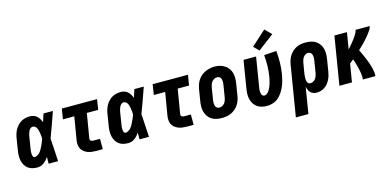

<svg xmlns="http://www.w3.org/2000/svg" viewBox="-84 -1310 4169 2041"><g transform="rotate(-15 2000.0 -290.0)"><path d="M176 8Q148 8 120.5 1.5Q93 -5 72 -21.5Q51 -38 38 -61.5Q25 -85 19.5 -112Q14 -139 15 -167.5Q16 -196 21 -225L42 -355Q46 -378 53.5 -401Q61 -424 73.5 -445.5Q86 -467 104 -485.5Q122 -504 143.5 -516Q165 -528 189 -533Q213 -538 237 -538Q259 -538 279 -531Q299 -524 314 -510Q329 -496 339.5 -478Q350 -460 357 -441Q364 -463 371 -485.5Q378 -508 385 -530H489Q464 -461 440 -391.5Q416 -322 389 -253Q394 -190 397 -126.5Q400 -63 404 0H300Q300 -18 300.5 -36.5Q301 -55 301 -73Q290 -57 276.5 -42.5Q263 -28 247 -16Q231 -4 213 2Q195 8 176 8ZM176 -106Q187 -106 197 -111Q207 -116 216.5 -122Q226 -128 233.5 -136.5Q241 -145 247 -154.5Q253 -164 258 -174Q263 -184 268 -193.5Q273 -203 277.5 -213Q282 -223 286.5 -233.5Q291 -244 295 -254Q299 -264 302 -274Q302 -286 301 -297Q300 -308 299 -319.5Q298 -331 296 -342Q294 -353 291.5 -364Q289 -375 285 -385Q281 -395 274.5 -404Q268 -413 258 -418.5Q248 -424 237 -424Q223 -424 211.5 -413.5Q200 -403 193.5 -390Q187 -377 183.5 -363.5Q180 -350 177 -336L156 -206Q154 -196 153 -186.5Q152 -177 151.5 -167.5Q151 -158 151.5 -148.5Q152 -139 154 -130Q156 -121 161.5 -113.5Q167 -106 176 -106Z M824 0Q800 0 775.5 -3Q751 -6 729.5 -14.5Q708 -23 690 -37.5Q672 -52 661.5 -72.5Q651 -93 649.5 -117.5Q648 -142 652 -166L694 -416H569L587 -530H975L957 -416H832L787 -147Q786 -140 788 -133Q790 -126 796 -121.5Q802 -117 809 -115.5Q816 -114 824 -114H896V0Z M1176 8Q1148 8 1120.5 1.5Q1093 -5 1072 -21.5Q1051 -38 1038 -61.5Q1025 -85 1019.5 -112Q1014 -139 1015 -167.5Q1016 -196 1021 -225L1042 -355Q1046 -378 1053.5 -401Q1061 -424 1073.5 -445.5Q1086 -467 1104 -485.5Q1122 -504 1143.5 -516Q1165 -528 1189 -533Q1213 -538 1237 -538Q1259 -538 1279 -531Q1299 -524 1314 -510Q1329 -496 1339.5 -478Q1350 -460 1357 -441Q1364 -463 1371 -485.5Q1378 -508 1385 -530H1489Q1464 -461 1440 -391.5Q1416 -322 1389 -253Q1394 -190 1397 -126.5Q1400 -63 1404 0H1300Q1300 -18 1300.5 -36.5Q1301 -55 1301 -73Q1290 -57 1276.5 -42.5Q1263 -28 1247 -16Q1231 -4 1213 2Q1195 8 1176 8ZM1176 -106Q1187 -106 1197 -111Q1207 -116 1216.5 -122Q1226 -128 1233.5 -136.5Q1241 -145 1247 -154.5Q1253 -164 1258 -174Q1263 -184 1268 -193.5Q1273 -203 1277.5 -213Q1282 -223 1286.5 -233.5Q1291 -244 1295 -254Q1299 -264 1302 -274Q1302 -286 1301 -297Q1300 -308 1299 -319.5Q1298 -331 1296 -342Q1294 -353 1291.5 -364Q1289 -375 1285 -385Q1281 -395 1274.5 -404Q1268 -413 1258 -418.5Q1248 -424 1237 -424Q1223 -424 1211.5 -413.5Q1200 -403 1193.5 -390Q1187 -377 1183.5 -363.5Q1180 -350 1177 -336L1156 -206Q1154 -196 1153 -186.5Q1152 -177 1151.5 -167.5Q1151 -158 1151.5 -148.5Q1152 -139 1154 -130Q1156 -121 1161.5 -113.5Q1167 -106 1176 -106Z M1824 0Q1800 0 1775.5 -3Q1751 -6 1729.5 -14.5Q1708 -23 1690 -37.5Q1672 -52 1661.5 -72.5Q1651 -93 1649.5 -117.5Q1648 -142 1652 -166L1694 -416H1569L1587 -530H1975L1957 -416H1832L1787 -147Q1786 -140 1788 -133Q1790 -126 1796 -121.5Q1802 -117 1809 -115.5Q1816 -114 1824 -114H1896V0Z M2206 8Q2176 8 2147.5 2Q2119 -4 2095 -19Q2071 -34 2055 -57Q2039 -80 2031 -107.5Q2023 -135 2023.5 -165Q2024 -195 2029 -225L2050 -355Q2055 -380 2063.5 -404.5Q2072 -429 2087 -451.5Q2102 -474 2123.5 -491.5Q2145 -509 2169.5 -519.5Q2194 -530 2219 -535.5Q2244 -541 2270 -541Q2300 -541 2328 -533.5Q2356 -526 2380 -511Q2404 -496 2420.5 -473Q2437 -450 2444.5 -422.5Q2452 -395 2451.5 -365Q2451 -335 2446 -305L2425 -175Q2421 -150 2412 -125.5Q2403 -101 2388 -79Q2373 -57 2352 -39.5Q2331 -22 2306.5 -11Q2282 0 2256.5 4Q2231 8 2206 8ZM2209 -106Q2225 -106 2240 -113.5Q2255 -121 2265.5 -134Q2276 -147 2281.5 -162.5Q2287 -178 2290 -194L2311 -324Q2313 -335 2314 -346Q2315 -357 2314.5 -368Q2314 -379 2311 -389.5Q2308 -400 2302 -408Q2296 -416 2286 -420Q2276 -424 2265 -424Q2249 -424 2234 -416Q2219 -408 2209 -395Q2199 -382 2193.5 -366.5Q2188 -351 2185 -336L2164 -206Q2162 -195 2161 -184Q2160 -173 2161 -162.5Q2162 -152 2164.5 -141.5Q2167 -131 2173 -123Q2179 -115 2188.5 -110.5Q2198 -106 2209 -106Z M2701 8Q2672 8 2644.5 1Q2617 -6 2595 -22Q2573 -38 2558.5 -61Q2544 -84 2537.5 -111Q2531 -138 2531.5 -167Q2532 -196 2537 -225L2587 -530H2725L2672 -206Q2670 -196 2669 -185.5Q2668 -175 2668 -165Q2668 -155 2669.5 -145Q2671 -135 2674.5 -126.5Q2678 -118 2686 -112Q2694 -106 2704 -106Q2718 -106 2730 -114Q2742 -122 2750.5 -133.5Q2759 -145 2765.5 -157.5Q2772 -170 2777 -182.5Q2782 -195 2786.5 -208Q2791 -221 2794 -234Q2797 -247 2800 -260Q2803 -273 2805 -286Q2815 -346 2816 -404.5Q2817 -463 2812 -522L2948 -531Q2954 -466 2953 -401.5Q2952 -337 2941 -272Q2935 -239 2926.5 -207.5Q2918 -176 2904.5 -145Q2891 -114 2871.5 -85Q2852 -56 2825.5 -34Q2799 -12 2766 -2Q2733 8 2701 8ZM2777 -582 2721 -638 2883 -785 2953 -715Z M2966 205 3058 -355Q3062 -379 3070.5 -403.5Q3079 -428 3093.5 -450Q3108 -472 3128 -489.5Q3148 -507 3171.5 -518.5Q3195 -530 3220.5 -534Q3246 -538 3270 -538Q3300 -538 3328.5 -532Q3357 -526 3380.5 -511Q3404 -496 3420.5 -473Q3437 -450 3444.5 -422.5Q3452 -395 3451.5 -365Q3451 -335 3446 -305L3425 -175Q3421 -153 3415 -131.5Q3409 -110 3398 -89Q3387 -68 3372 -49.5Q3357 -31 3337 -18Q3317 -5 3295 1.5Q3273 8 3250 8Q3231 8 3213 2Q3195 -4 3182.5 -17Q3170 -30 3162.5 -47Q3155 -64 3151 -82L3104 205ZM3210 -106Q3226 -106 3241 -114Q3256 -122 3266 -135Q3276 -148 3281.5 -163.5Q3287 -179 3290 -194L3311 -324Q3313 -335 3314 -346Q3315 -357 3314.5 -367.5Q3314 -378 3311.5 -388Q3309 -398 3303 -406.5Q3297 -415 3288 -419.5Q3279 -424 3268 -424Q3252 -424 3238 -415.5Q3224 -407 3215 -394Q3206 -381 3201 -366Q3196 -351 3193 -336L3174 -222Q3173 -210 3171.5 -198Q3170 -186 3170 -174.5Q3170 -163 3171 -151.5Q3172 -140 3176 -129.5Q3180 -119 3189.5 -112.5Q3199 -106 3210 -106Z M3500 0 3587 -530H3725L3695 -349Q3708 -362 3720.5 -376.5Q3733 -391 3744.5 -405.5Q3756 -420 3767.5 -434.5Q3779 -449 3789 -464.5Q3799 -480 3808 -496Q3817 -512 3820 -530H3975Q3973 -513 3964 -498Q3955 -483 3944.5 -468.5Q3934 -454 3923 -440Q3912 -426 3900 -412.5Q3888 -399 3876 -386Q3864 -373 3851.5 -360.5Q3839 -348 3826 -335.5Q3813 -323 3800 -311Q3809 -293 3817.5 -274.5Q3826 -256 3834 -237.5Q3842 -219 3850 -200Q3858 -181 3865 -162Q3872 -143 3878 -123.5Q3884 -104 3889 -84Q3894 -64 3896.5 -42.5Q3899 -21 3896 0H3758Q3761 -21 3759.5 -41Q3758 -61 3754.5 -81Q3751 -101 3746.5 -120.5Q3742 -140 3737 -159Q3732 -178 3726 -197Q3720 -216 3714 -234Q3703 -225 3692.5 -216.5Q3682 -208 3671 -199L3638 0Z"/></g></svg>

Font: Iosevka Curly Heavy Oblique
Style: Regular
Weight: 900
Italic angle: -9°
Monospace: yes
Designer: Belleve Invis
Foundry: Belleve Invis
Version: Version 11.1.0; ttfautohint (v1.8.3)